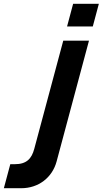

<svg xmlns="http://www.w3.org/2000/svg" viewBox="-161 -755 542 1015"><path d="M193.5 -615H329.5L361.6 -735H225.6ZM-140.6 240H-48.6C42.4 240 115.4 184 138.4 98L309.4 -540H173.4L20.1 32C6.2 84 -20.6 113 -82.6 113H-106.6Z"/></svg>

Font: Manrope
Style: ExtraBoldItalic
Weight: 800
Italic angle: -15°
Designer: Mikhail Sharanda
Foundry: Mikhail Sharanda
Version: Version 4.502;hotconv 1.0.109;makeotfexe 2.5.65596